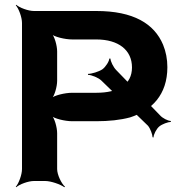

<svg xmlns="http://www.w3.org/2000/svg" viewBox="-20 -757 735 803"><path d="M649 -275 466 -464C454 -476 442 -501 442 -512H437C437 -501 422 -477 408 -467C393 -457 363 -448 348 -448V-444C362 -444 392 -432 404 -420L599 -231C609 -219 618 -194 618 -183L622 -182C622 -194 634 -218 646 -228C658 -238 683 -247 694 -247L695 -251C683 -251 659 -263 649 -275ZM282 -250H383C435 -250 483 -255 524 -266C614 -295 680 -360 680 -476C680 -509 674 -541 662 -570C625 -658 538 -711 383 -711H122C98 -711 61 -725 48 -737L46 -735C58 -722 72 -685 72 -661V-50C72 -26 58 11 46 24L48 26C61 14 98 0 122 0H169C193 0 233 14 249 26L252 24C237 11 219 -26 219 -50V-200C219 -224 208 -264 195 -276L193 -274C205 -261 252 -250 282 -250ZM532 -475C532 -403 474 -369 383 -369H282C252 -369 205 -358 193 -345L195 -343C208 -355 219 -395 219 -419V-542C219 -566 208 -606 195 -618L193 -616C205 -603 252 -592 282 -592H383C475 -592 532 -548 532 -475Z"/></svg>

Font: Asimov
Style: EdgeWide
Weight: 500
Designer: Google
Version: Version 2.000980: 2014